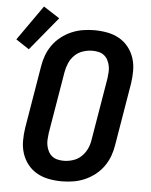

<svg xmlns="http://www.w3.org/2000/svg" viewBox="-82 -884 740 940"><g transform="rotate(5 287.5 -414.5)"><path d="M257 8Q224 8 192.5 2Q161 -4 134.5 -19Q108 -34 89 -58Q70 -82 60.5 -111.5Q51 -141 51 -173.5Q51 -206 56 -238L107 -543Q111 -570 121 -597.5Q131 -625 148.5 -649.5Q166 -674 190 -692.5Q214 -711 241 -722.5Q268 -734 296.5 -738.5Q325 -743 352 -743Q385 -743 416.5 -737Q448 -731 474.5 -716Q501 -701 520 -677Q539 -653 548.5 -623.5Q558 -594 558 -561.5Q558 -529 553 -497L502 -192Q498 -165 488 -137.5Q478 -110 460.5 -85.5Q443 -61 419 -42.5Q395 -24 368 -12.5Q341 -1 312.5 3.5Q284 8 257 8ZM258 -93Q280 -93 303.5 -100.5Q327 -108 344.5 -125Q362 -142 372 -164Q382 -186 385 -209L436 -513Q438 -529 439 -544.5Q440 -560 437 -575Q434 -590 427 -603.5Q420 -617 408.5 -626Q397 -635 382 -638.5Q367 -642 351 -642Q329 -642 305.5 -634.5Q282 -627 264.5 -610Q247 -593 237.5 -571Q228 -549 224 -526L173 -222Q171 -206 170 -190.5Q169 -175 172 -160Q175 -145 182 -131.5Q189 -118 200.5 -109Q212 -100 227 -96.5Q242 -93 258 -93ZM40 -622 -25 -665 96 -837 175 -786Z"/></g></svg>

Font: Iosevka SS04 Extended Oblique
Style: Bold
Weight: 700
Width: 7
Italic angle: -9°
Monospace: yes
Designer: Belleve Invis
Foundry: Belleve Invis
Version: Version 19.0.0; ttfautohint (v1.8.4)